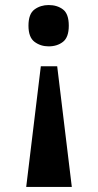

<svg xmlns="http://www.w3.org/2000/svg" viewBox="-20 -562 389 762"><path d="M207 -299 265 180H84L142 -299ZM173 -542Q207 -542 230 -524.5Q253 -507 253 -460Q253 -414 230 -396Q207 -378 173 -378Q141 -378 117 -396Q93 -414 93 -460Q93 -507 117 -524.5Q141 -542 173 -542Z"/></svg>

Font: Noto Serif Thai ExtraCondensed Black
Style: Regular
Weight: 900
Width: 2
Designer: Monotype Design Team
Foundry: Monotype Imaging Inc.
Version: Version 2.002; ttfautohint (v1.8.4.7-5d5b)